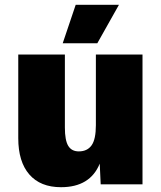

<svg xmlns="http://www.w3.org/2000/svg" viewBox="-20 -767 669 799"><path d="M234 12Q148 12 102 -41Q56 -94 56 -192V-540H250V-236Q250 -183 264 -160Q278 -137 308 -137Q343 -137 361 -162Q379 -187 379 -246V-540H573V0H399L395 -86Q355 12 234 12ZM241 -587 295 -747H475L385 -587Z"/></svg>

Font: Geist Black
Style: Regular
Weight: 400
Designer: Basement.studio, Andrés Briganti, Mateo Zaragoza
Foundry: Basement.studio, Vercel, Andrés Briganti, Guido Ferreyra, Mateo Zaragoza
Version: Version 1.401